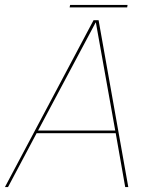

<svg xmlns="http://www.w3.org/2000/svg" viewBox="-39 -759 632 779"><path d="M-19 0H-6.5L109.5 -218.5H430.5L469 0H481.5L361 -677H340.5ZM115.5 -229.5 349 -667.5H350L428.5 -229.5ZM243.5 -729H477L478.5 -739H245.5Z"/></svg>

Font: Anybody Thin Thin
Style: Italic
Weight: 250
Italic angle: -10°
Version: Version 1.113;gftools[0.9.25]